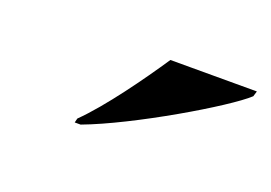

<svg xmlns="http://www.w3.org/2000/svg" viewBox="-41 -854 475 336"><g transform="rotate(20 196.5 -686.0)"><path d="M114 -614 112 -606H123C209 -638 358 -726 390 -756L393 -766H232C202 -721 152 -651 114 -614Z"/></g></svg>

Font: Noto Serif Display Condensed Black
Style: Italic
Weight: 900
Width: 3
Italic angle: -12°
Designer: Monotype Design Team
Foundry: Monotype Imaging Inc.
Version: Version 2.009